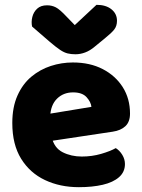

<svg xmlns="http://www.w3.org/2000/svg" viewBox="-20 -760 589 796"><path d="M134 -167 128 -279 359 -317Q357 -337 339 -357Q321 -377 283 -377Q243 -377 216.5 -351Q190 -325 188 -277L194 -193Q204 -147 239.5 -129Q275 -111 319 -111Q361 -111 399 -122Q437 -133 460 -146Q476 -136 487 -118Q498 -100 498 -80Q498 -47 473.5 -25.5Q449 -4 406 6Q363 16 307 16Q229 16 166.5 -13.5Q104 -43 67.5 -102Q31 -161 31 -250Q31 -316 52.5 -364Q74 -412 110 -442Q146 -472 190.5 -486.5Q235 -501 282 -501Q353 -501 406 -473.5Q459 -446 489 -398.5Q519 -351 519 -289Q519 -255 500 -237Q481 -219 447 -214ZM256 -691 290 -656 380 -740Q419 -740 442 -721.5Q465 -703 465 -674Q465 -652 453.5 -637.5Q442 -623 417 -603L372 -566Q353 -550 333 -542.5Q313 -535 293 -535Q275 -535 260.5 -538.5Q246 -542 229.5 -553Q213 -564 187 -586L113 -650Q109 -669 114 -689.5Q119 -710 134 -724Q149 -738 175 -738Q195 -738 211.5 -729.5Q228 -721 256 -691Z"/></svg>

Font: Baloo Tamma 2 ExtraBold
Style: Regular
Weight: 800
Designer: Divya Kowshik, Shuchita Grover and Ek Type
Foundry: Ek Type
Version: Version 1.700